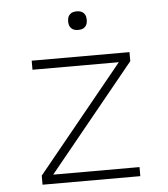

<svg xmlns="http://www.w3.org/2000/svg" viewBox="-51 -755 703 802"><g transform="rotate(-5 300.0 -354.5)"><path d="M95 0V-38L457 -482H95V-520H505V-482L143 -38H505V0ZM300 -631Q292 -631 284.5 -633Q277 -635 271 -641Q265 -647 263 -654.5Q261 -662 261 -670Q261 -678 263 -685.5Q265 -693 271 -699Q277 -705 284.5 -707Q292 -709 300 -709Q308 -709 315.5 -707Q323 -705 329 -699Q335 -693 337 -685.5Q339 -678 339 -670Q339 -662 337 -654.5Q335 -647 329 -641Q323 -635 315.5 -633Q308 -631 300 -631Z"/></g></svg>

Font: Iosevka Extralight Extended
Style: Regular
Weight: 200
Width: 7
Monospace: yes
Designer: Belleve Invis
Foundry: Belleve Invis
Version: Version 32.5.0; ttfautohint (v1.8.4)